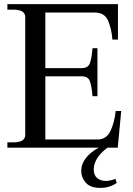

<svg xmlns="http://www.w3.org/2000/svg" viewBox="-20 -720 647 936"><path d="M437 106Q437 134 453.5 148Q470 162 497 162Q516 162 543 152L549 172Q514 196 470 196Q420 196 398 170.5Q376 145 376 114Q376 79 399 50Q422 21 461 0H16V-26H44Q103 -26 103 -62V-637Q103 -673 44 -673H16V-700H555V-527H528Q524 -579 507 -619Q490 -659 441 -659H201V-388H379Q409 -388 418 -411.5Q427 -435 431 -485H455V-251H431Q427 -301 418 -324.5Q409 -348 379 -348H201V-40H456Q499 -40 518.5 -81.5Q538 -123 544 -179H571L554 0H504Q472 23 454.5 50.5Q437 78 437 106Z"/></svg>

Font: TavirajRegular
Style: Regular
Weight: 400
Designer: Katatrad Team
Foundry: CadsonDemak
Version: Version 1.000